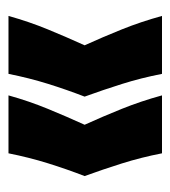

<svg xmlns="http://www.w3.org/2000/svg" viewBox="6 -498 411 464"><g transform="rotate(-90 212.0 -265.5)"><path d="M74 -80Q64 -131 49.5 -177Q35 -223 19 -267Q36 -311 50 -356Q64 -401 74 -451H214Q200 -401 181.5 -356Q163 -311 143 -267Q163 -223 181.5 -177Q200 -131 214 -80ZM266 -80Q256 -131 241.5 -177Q227 -223 211 -267Q228 -311 242 -356Q256 -401 266 -451H406Q392 -401 373.5 -356Q355 -311 335 -267Q355 -223 373.5 -177Q392 -131 406 -80Z"/></g></svg>

Font: Bricolage Grotesque 72pt SemiCondensed
Style: Bold
Weight: 700
Width: 4
Designer: Mathieu Triay
Foundry: Atelier Triay
Version: Version 1.001;gftools[0.9.33.dev8+g029e19f]